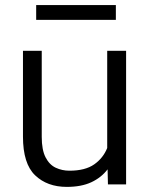

<svg xmlns="http://www.w3.org/2000/svg" viewBox="-20 -729 590 759"><path d="M406.7 0 405.3 -59.6Q380.4 -26.9 340.8 -8.5Q301.3 9.8 244.1 9.8Q166.5 9.8 118.7 -36.1Q70.8 -82 70.8 -189V-528.3H145V-188Q145 -136.2 160.2 -106.9Q175.3 -77.6 200.4 -65.9Q225.6 -54.2 254.4 -54.2Q316.9 -54.2 352.5 -79.3Q388.2 -104.5 403.8 -144V-528.3H478.5V0ZM438 -709V-650.4H123V-709Z"/></svg>

Font: Vazirmatn UI FD Light
Style: Regular
Weight: 300
Designer: Saber Rastikerdar
Foundry: Saber Rastikerdar
Version: Version 33.003